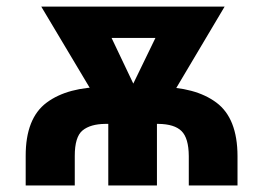

<svg xmlns="http://www.w3.org/2000/svg" viewBox="-20 -566 803 586"><path d="M208.2 0H58.4V-89.8Q58.1 -205.1 122.5 -252.9Q186.8 -300.7 301 -300.6H463.3Q576.2 -300.7 640.4 -252.9Q704.6 -205.1 704.9 -89.8V0H556.2V-89.8Q555.8 -144.6 534 -166Q512.3 -187.4 463.3 -187.9H301Q255.9 -187.4 232 -167.9Q208.1 -148.4 208.2 -89.8ZM582.2 -545.9V-450.2H206.6V-545.9ZM355.1 -245.5 500.8 -545.9H665.6L451.2 -185H371.9ZM275 -545.9 419.3 -242.6 400.6 -185H321.3L105.9 -545.9ZM459 -249V0H310.5V-249Z"/></svg>

Font: Inter
Style: Regular
Weight: 400
Designer: Rasmus Andersson
Foundry: rsms
Version: Version 4.000;git-8c9346024